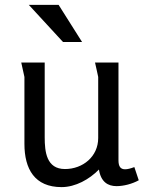

<svg xmlns="http://www.w3.org/2000/svg" viewBox="-20 -753 593 786"><path d="M220 -733H98L238 -581H316ZM163 -497H67L80 -438V-164C80 -61 122 13 232 13C289 13 346 -19 385 -59C393 -8 422 9 457 9C486 9 521 0 548 -15L530 -69C514 -63 502 -60 492 -60C473 -60 465 -72 465 -97V-497H369C370 -492 382 -440 382 -438V-188C382 -112 319 -61 246 -61C170 -61 163 -132 163 -191Z"/></svg>

Font: Rosario
Style: Regular
Weight: 400
Designer: Hector Gatti
Foundry: Omnibus Type
Version: Version 1.100